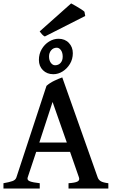

<svg xmlns="http://www.w3.org/2000/svg" viewBox="-20 -1091 657 1111"><path d="M0 0V-30.8Q33.2 -36.6 51.5 -43Q69.8 -49.3 74.7 -64L249 -594.2Q268.1 -611.3 293.7 -623.5Q319.3 -635.7 340.3 -643.1L545.4 -64Q550.3 -50.3 563 -42.5Q575.7 -34.7 606.9 -30.8V0H376.5V-30.8Q414.1 -33.2 428.2 -40.5Q442.4 -47.9 437 -64L385.3 -212.4H189.5L140.1 -64Q135.3 -48.8 152.6 -42Q169.9 -35.2 210 -30.8V0ZM207.5 -266.1H366.7L284.2 -501ZM288.6 -661.6Q252 -661.6 228.5 -684.8Q205.1 -708 205.1 -744.1Q205.1 -778.8 221.4 -806.6Q237.8 -834.5 263.9 -850.6Q290 -866.7 318.8 -866.7Q355.5 -866.7 378.4 -842.8Q401.4 -818.8 401.4 -783.2Q401.4 -749 384.8 -721.4Q368.2 -693.8 342.5 -677.7Q316.9 -661.6 288.6 -661.6ZM298.8 -713.4Q318.4 -713.4 330.6 -727.1Q342.8 -740.7 342.8 -763.2Q342.8 -786.6 332.5 -800.8Q322.3 -814.9 308.6 -814.9Q288.6 -814.9 276.1 -800Q263.7 -785.2 263.7 -764.2Q263.7 -741.7 274.2 -727.5Q284.7 -713.4 298.8 -713.4ZM239.3 -879.9Q231 -883.8 223.6 -891.8Q216.3 -899.9 209.5 -909.2L391.6 -1071.3Q403.8 -1064.9 420.2 -1055.4Q436.5 -1045.9 450.2 -1037.1Q463.9 -1028.3 468.8 -1022.9L473.1 -998.5Z"/></svg>

Font: David Libre Medium
Style: Regular
Weight: 500
Designer: Ismar David, J. Victor Gaultney, Annie Olsen and Meir Sadan
Foundry: Monotype Imaging Inc. & SIL International
Version: Version 1.100; ttfautohint (v1.8.4.7-5d5b)